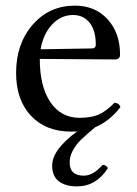

<svg xmlns="http://www.w3.org/2000/svg" viewBox="-20 -457 487 681"><path d="M124 -282.2 305.2 -285.2Q319.8 -285.2 319.8 -298.8Q319.8 -348.1 298.1 -376Q276.4 -403.8 238.8 -403.8Q196.3 -403.8 164.8 -370.1Q133.3 -336.4 124 -282.2ZM362.8 139.2Q321.3 204.1 252.9 204.1Q212.9 204.1 189 186.3Q165 168.5 165 129.9Q165 74.2 253.9 8.8Q247.1 9.8 232.9 9.8Q142.6 9.8 89.8 -46.4Q37.1 -102.5 37.1 -198.2Q37.1 -301.8 95.9 -369.4Q154.8 -437 246.1 -437Q317.4 -437 361.6 -388.7Q405.8 -340.3 405.8 -263.2Q405.8 -246.1 387.2 -246.1L121.1 -248Q121.1 -150.4 158.7 -94.7Q196.3 -39.1 262.2 -39.1Q302.7 -39.1 329.6 -50.5Q356.4 -62 386.2 -92.8Q402.8 -91.3 407.2 -77.1Q367.7 -26.4 317.9 -5.9Q284.7 21.5 267.1 38.8Q249.5 56.2 238.3 76.9Q227.1 97.7 227.1 119.1Q227.1 166 276.9 166Q290.5 166 302.7 160.4Q314.9 154.8 322.8 148.2Q330.6 141.6 344.2 127.9Q356.4 127.9 362.8 139.2Z"/></svg>

Font: Common Serif
Style: Regular
Weight: 400
Designer: Philipp H. Poll, Khaled Hosny
Foundry: Stefan Peev, Context Ltd.
Version: Version 1.026